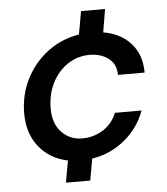

<svg xmlns="http://www.w3.org/2000/svg" viewBox="-51 -645 686 788"><g transform="rotate(-5 292.0 -251.0)"><path d="M189 97 205 7Q131 -8 87 -63Q43 -118 43 -200Q43 -278 76 -342.5Q109 -407 165.5 -449.5Q222 -492 295 -504L312 -599H411L395 -504Q467 -492 508.5 -445Q550 -398 550 -325H440Q440 -370 408.5 -393.5Q377 -417 331 -417Q282 -417 241.5 -390.5Q201 -364 177 -317Q153 -270 153 -211Q153 -149 187 -113.5Q221 -78 272 -78Q318 -78 357 -102Q396 -126 414 -171H524Q498 -100 439.5 -52Q381 -4 305 8L289 97Z"/></g></svg>

Font: DeepMind Sans Medium
Style: Italic
Weight: 500
Italic angle: -10°
Designer: Jonny Pinhorn / Modifications: Colophon Foundry
Foundry: Colophon Foundry
Version: Version 1.002; ttfautohint (v1.8.2)